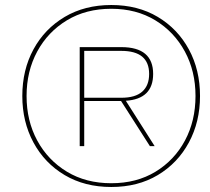

<svg xmlns="http://www.w3.org/2000/svg" viewBox="-20 -735 839 766"><path d="M424 11Q318 11 238 -36.5Q158 -84 113.5 -166.5Q69 -249 69 -352Q69 -456 113.5 -538Q158 -620 238 -667.5Q318 -715 424 -715Q530 -715 609.5 -667.5Q689 -620 733.5 -538Q778 -456 778 -352Q778 -249 733.5 -166.5Q689 -84 609.5 -36.5Q530 11 424 11ZM424 -4Q525 -4 600.5 -50Q676 -96 718 -174.5Q760 -253 760 -352Q760 -451 717.5 -529.5Q675 -608 599.5 -654Q524 -700 424 -700Q323 -700 247 -654Q171 -608 128.5 -529.5Q86 -451 86 -352Q86 -253 128.5 -174.5Q171 -96 247 -50Q323 -4 424 -4ZM298 -152V-547H464Q591 -547 591 -440Q591 -340 482 -333L597 -152H578L463 -332H316V-152ZM316 -345H464Q520 -345 547.5 -369.5Q575 -394 575 -440Q575 -532 464 -532H316Z"/></svg>

Font: Prodigy Sans Thin
Style: Italic
Weight: 100
Italic angle: -13°
Designer: Wei Huang
Foundry: Wei Huang
Version: Version 1.003; ttfautohint (v1.8.3)